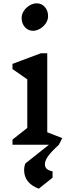

<svg xmlns="http://www.w3.org/2000/svg" viewBox="-20 -870 429 1154"><path d="M110 -762Q110 -785 124 -805.5Q138 -826 159 -838Q180 -850 200 -850Q230 -850 249.5 -828Q269 -806 269 -773Q269 -750 255 -729.5Q241 -709 220 -697Q199 -685 179 -685Q149 -685 129.5 -707Q110 -729 110 -762ZM334 0Q289 41 269.5 68Q250 95 250 117Q250 135 261 145Q272 155 296 160V198L213 264Q125 231 125 152Q125 130 133 112L274 0H55V-31L144 -101V-393L55 -455V-486L226 -550H264V-75L354 -40Z"/></svg>

Font: Inknut
Style: Antiqua
Weight: 400
Designer: Claus Eggers Srensen
Foundry: Claus Eggers Srensen
Version: Version 1.000; ttfautohint (v1.2) -l 7 -r 28 -G 50 -x 13 -D 